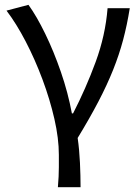

<svg xmlns="http://www.w3.org/2000/svg" viewBox="-20 -577 580 796"><path d="M220 199Q222 174 223 155.5Q224 137 224 116Q224 95 224 65Q224 -3 205.5 -84Q187 -165 156 -248Q125 -331 86.5 -405Q48 -479 7 -533L98 -557Q132 -510 167.5 -437Q203 -364 232.5 -278.5Q262 -193 278 -107H283Q336 -210 376.5 -320Q417 -430 426 -543H518Q507 -474 490.5 -412Q474 -350 449 -287.5Q424 -225 388 -156Q352 -87 302 -5Q309 44 311.5 98Q314 152 314 199Z"/></svg>

Font: Source Han Sans SC
Style: Regular
Weight: 400
Designer: Ryoko NISHIZUKA 西塚涼子 (kana, bopomofo & ideographs); Paul D. Hunt (Latin, Greek & Cyrillic); Sandoll Communications 산돌커뮤니
Foundry: Adobe
Version: Version 2.002;hotconv 1.0.116;makeotfexe 2.5.65601; ttfautoh